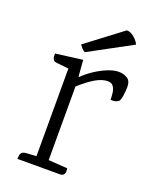

<svg xmlns="http://www.w3.org/2000/svg" viewBox="-130 -752 655 824"><g transform="rotate(20 197.5 -339.5)"><path d="M334 -500Q354 -500 372 -490Q390 -480 390 -451Q390 -435 387 -413.5Q384 -392 378 -384Q371 -378 362 -376Q353 -374 341 -375Q341 -393 338.5 -409Q336 -425 328 -435.5Q320 -446 303 -446Q277 -446 246 -427.5Q215 -409 180 -377V-41L267 -35Q268 -30 268 -21.5Q268 -13 263 -6.5Q258 0 244 0H52Q53 -5 53 -13Q53 -21 58.5 -28Q64 -35 80 -36L125 -39V-439L69 -445Q59 -446 54.5 -452Q50 -458 49.5 -466Q49 -474 49 -480L172 -496L178 -421H181Q201 -441 228 -459Q255 -477 283.5 -488.5Q312 -500 334 -500ZM363 -635 167 -529Q158 -534 152 -541Q146 -548 141 -555L305 -679Q317 -679 328 -672.5Q339 -666 348.5 -656Q358 -646 363 -635Z"/></g></svg>

Font: Karma Variable Light
Style: Regular
Weight: 300
Designer: Joana Correia
Foundry: Indian Type Foundry
Version: Version 3.000